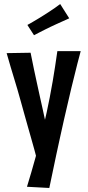

<svg xmlns="http://www.w3.org/2000/svg" viewBox="-20 -776 438 954"><path d="M225 158 114 152Q125 115 136 78.5Q147 42 157 4.5Q167 -33 176.5 -70Q186 -107 195 -144Q204 -181 212 -218Q220 -255 227 -291Q236 -337 242 -373Q248 -409 253.5 -444Q259 -479 265 -522H381Q372 -489 364.5 -459.5Q357 -430 350 -401Q343 -372 335 -340.5Q327 -309 319 -272Q308 -227 298 -181.5Q288 -136 278 -91.5Q268 -47 259 -4Q250 39 241.5 79.5Q233 120 225 158ZM165 25Q159 -3 151 -31.5Q143 -60 135 -88.5Q127 -117 118.5 -146.5Q110 -176 101.5 -207Q93 -238 84 -270Q75 -302 67 -330Q59 -358 50.5 -385Q42 -412 33 -443Q24 -474 13 -512L132 -514Q142 -465 149 -430.5Q156 -396 163 -365.5Q170 -335 178 -297Q186 -264 192.5 -232Q199 -200 206.5 -167Q214 -134 222 -100Q230 -66 240 -29ZM149 -601 116 -652Q129 -659 142.5 -667Q156 -675 169.5 -683Q183 -691 197 -700Q211 -709 225 -718Q239 -727 252.5 -736.5Q266 -746 279 -756L324 -685Q308 -678 292 -670.5Q276 -663 261 -656.5Q246 -650 232 -643Q218 -636 203.5 -629Q189 -622 176 -615Q163 -608 149 -601Z"/></svg>

Font: Truculenta
Style: Bold
Weight: 700
Designer: Ivan Castro, Eva Sanz & Omnibus-Type Team
Foundry: Omnibus-Type
Version: Version 1.002